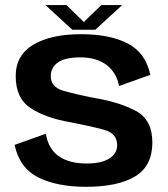

<svg xmlns="http://www.w3.org/2000/svg" viewBox="-20 -733 665 758"><path d="M319 4.5Q446 4.5 513.8 -36.8Q581.5 -78 581.5 -170.5Q581.5 -260 517 -294.8Q452.5 -329.5 356.5 -345.5Q279.5 -360.5 230 -374.8Q180.5 -389 180.5 -432.5Q180.5 -467 209.2 -486.8Q238 -506.5 297.5 -506.5Q360.5 -506.5 400.2 -476.8Q440 -447 450 -393.5L573.5 -437.5Q555 -524.5 484.5 -561.2Q414 -598 299.5 -598Q182 -598 112 -556.8Q42 -515.5 42 -432.5Q42 -344.5 101.5 -305.8Q161 -267 257.5 -250.5Q338 -235 390.2 -220.8Q442.5 -206.5 442.5 -160Q442.5 -126.5 411.2 -107Q380 -87.5 321 -87.5Q254 -87.5 212.5 -116Q171 -144.5 161 -205L37.5 -161Q57.5 -69 131.8 -32.2Q206 4.5 319 4.5ZM265.5 -615.5H356L462.5 -713H380L311 -646L242.5 -713H159.5Z"/></svg>

Font: Anybody Thin SemiBold
Style: Regular
Weight: 600
Version: Version 1.113;gftools[0.9.25]